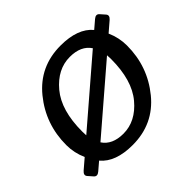

<svg xmlns="http://www.w3.org/2000/svg" viewBox="-131 -675 837 837"><g transform="rotate(-45 287.0 -256.5)"><path d="M44.4 -196.3Q44.4 -325.2 124.3 -423.1Q204.1 -521 333.5 -521Q439 -521 485.4 -465.3L522 -496.6Q538.6 -510.7 550.3 -497.6L569.3 -476.1Q580.6 -463.4 564 -448.7L518.6 -409.7Q538.6 -364.7 538.6 -316.4Q538.6 -187.5 458.7 -89.6Q378.9 8.3 249.5 8.3Q144 8.3 97.7 -47.4L61 -16.1Q44.4 -2 32.7 -15.1L13.7 -36.6Q2.4 -49.3 19 -64L64.5 -103Q44.4 -147.9 44.4 -196.3ZM135.3 -189Q135.3 -176.8 136.2 -165L424.8 -413.1Q395.5 -457.5 327.1 -457.5Q251 -457.5 193.1 -388.4Q135.3 -319.3 135.3 -189ZM158.2 -99.6Q187.5 -55.2 255.9 -55.2Q332 -55.2 389.9 -124.3Q447.8 -193.4 447.8 -323.7Q447.8 -336.4 446.8 -347.7Z"/></g></svg>

Font: Istok Web
Style: BoldItalic
Weight: 700
Italic angle: -13°
Designer: Andrey V. Panov
Foundry: Andrey V. Panov
Version: Version 1.0.2g